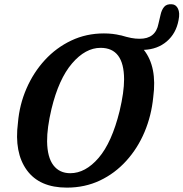

<svg xmlns="http://www.w3.org/2000/svg" viewBox="-20 -867 859 899"><path d="M466.5 -710.5Q509 -710.5 544.5 -701.5V-702Q575 -693 594.5 -689.2Q614 -685.5 633.5 -685.5Q708.5 -685 722 -756L731.5 -796.5Q736.5 -820.5 748.5 -834.8Q760.5 -849 785 -847Q804 -846 813.5 -826.2Q823 -806.5 816 -772.5Q804.5 -710.5 761 -673.2Q717.5 -636 653.5 -633.5Q716.5 -554 697.5 -412Q689 -325.5 656.8 -249Q624.5 -172.5 571.2 -113.8Q518 -55 447.8 -21.8Q377.5 11.5 293 11.5Q165 11.5 105.5 -70.5Q46 -152.5 64 -292Q71 -376.5 103.8 -452Q136.5 -527.5 190 -585.8Q243.5 -644 313.8 -677.2Q384 -710.5 466.5 -710.5ZM309 -56Q380 -56 441.8 -127.8Q503.5 -199.5 540 -347Q550.5 -391.5 555.8 -428.5Q561 -465.5 561 -496Q560.5 -643 451 -643Q380 -643 317.5 -570.2Q255 -497.5 221 -356.5Q200 -267.5 200.5 -205Q201.5 -130.5 230 -93.2Q258.5 -56 309 -56Z"/></svg>

Font: Fraunces 144pt S100 SemiBold
Style: Italic
Weight: 600
Italic angle: -16°
Version: Version 1.000; ttfautohint (v1.8.3)